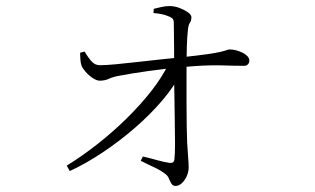

<svg xmlns="http://www.w3.org/2000/svg" viewBox="-20 -575 1040 633"><path d="M200 -29Q249 -59 299.5 -98.5Q350 -138 396 -183Q442 -228 478.5 -274.5Q515 -321 536 -365L578 -366L576 -334Q555 -291 516 -245Q477 -199 426.5 -155Q376 -111 320 -73.5Q264 -36 210 -11ZM559 38Q550 38 545.5 31Q541 24 537.5 15Q534 6 527 0Q511 -13 487 -24Q463 -35 444 -45L451 -59Q473 -54 498 -47Q523 -40 539 -38Q553 -36 555 -49Q557 -64 557 -103.5Q557 -143 556 -192Q555 -241 554.5 -287Q554 -333 554 -363Q554 -386 554 -411.5Q554 -437 553.5 -460.5Q553 -484 553 -499Q553 -510 548.5 -514Q544 -518 534 -522Q524 -526 512 -528.5Q500 -531 486 -532L487 -546Q497 -548 510.5 -551.5Q524 -555 539 -555Q556 -555 572.5 -548.5Q589 -542 600 -534Q611 -526 611 -519Q611 -506 606 -500Q601 -494 599 -471Q597 -452 596 -423.5Q595 -395 595 -372Q595 -347 595 -311Q595 -275 595 -236Q595 -197 595.5 -162.5Q596 -128 597 -105Q599 -70 600.5 -53.5Q602 -37 602 -23Q602 -9 596 5Q590 19 580 28.5Q570 38 559 38ZM309 -309Q299 -309 286 -317.5Q273 -326 262.5 -338Q252 -350 249 -358Q246 -366 245 -379Q244 -392 244 -401L259 -405Q272 -383 283 -371.5Q294 -360 309 -360Q328 -360 360.5 -363Q393 -366 432 -370.5Q471 -375 509 -379Q547 -383 577 -386Q633 -392 664 -396.5Q695 -401 709 -404.5Q723 -408 728 -410Q733 -412 737 -412Q748 -412 759 -409Q770 -406 780 -401Q790 -396 796 -389.5Q802 -383 802 -375Q802 -368 797.5 -363Q793 -358 785 -358Q757 -358 706.5 -359.5Q656 -361 573 -353Q520 -348 467 -340.5Q414 -333 377 -326Q353 -322 339.5 -315.5Q326 -309 309 -309Z"/></svg>

Font: Noto Serif HK ExtraLight
Style: Regular
Weight: 200
Designer: Ryoko NISHIZUKA 西塚涼子 (kana & ideographs); Frank Grießhammer (Latin, Greek & Cyrillic); Wenlong ZHANG 张文龙 (bopomofo); San
Foundry: Adobe
Version: Version 2.002-H1;hotconv 1.1.0;makeotfexe 2.6.0